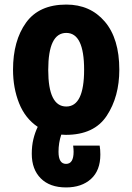

<svg xmlns="http://www.w3.org/2000/svg" viewBox="-20 -580 579 840"><path d="M269 240Q337 240 378 203Q419 166 419 96Q419 74 416 57H300Q302 73 302 84Q302 137 269 137Q236 137 236 84Q236 45 248 9Q255 10 268 10Q392 10 447 -73.5Q502 -157 502 -275Q502 -411 438.5 -485.5Q375 -560 270 -560Q151 -560 94 -481Q37 -402 37 -275Q37 -195 63.5 -128.5Q90 -62 145 -25Q133 0 126 29Q119 58 119 93Q119 161 158.5 200.5Q198 240 269 240ZM270 -114Q191 -114 191 -274Q191 -436 270 -436Q348 -436 348 -275Q348 -114 270 -114Z"/></svg>

Font: Noto Sans Georgian Condensed Extra
Style: Regular
Weight: 800
Width: 3
Designer: Monotype Design Team
Foundry: Monotype Imaging Inc.
Version: Version 1.901